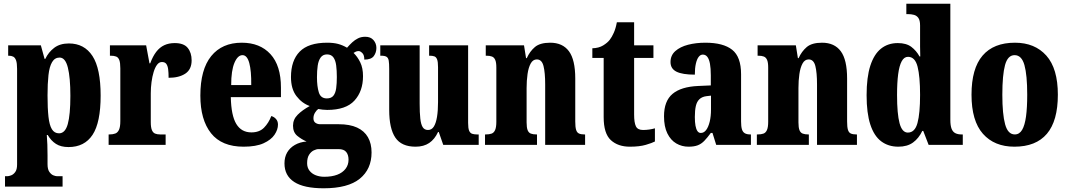

<svg xmlns="http://www.w3.org/2000/svg" viewBox="-20 -780 5751 1034"><path d="M7 225V169H20Q27 169 39.5 164.5Q52 160 62 146.5Q72 133 72 106V-409Q72 -440 66.5 -455Q61 -470 51 -475Q41 -480 27 -480H24V-536H200L220 -463H224Q241 -499 272 -522.5Q303 -546 351 -546Q434 -546 478 -478.5Q522 -411 522 -265Q522 -120 478.5 -54Q435 12 349 12Q308 12 281.5 -5Q255 -22 237 -53H232Q234 -29 235 -1.5Q236 26 236 58V104Q236 132 246 146Q256 160 268 164.5Q280 169 287 169H317V225ZM298 -62Q331 -62 345 -112Q359 -162 359 -264Q359 -362 345.5 -416Q332 -470 301 -470Q275 -470 260.5 -445.5Q246 -421 241 -375.5Q236 -330 236 -266Q236 -197 241 -151.5Q246 -106 259.5 -84Q273 -62 298 -62Z M565 0V-56H569Q588 -56 601 -61Q614 -66 621 -81.5Q628 -97 628 -128V-412Q628 -442 622.5 -456.5Q617 -471 605.5 -475.5Q594 -480 576 -480H572V-536H767L785 -439H789Q803 -477 821.5 -501Q840 -525 864.5 -536.5Q889 -548 921 -548Q970 -548 991 -522Q1012 -496 1012 -455Q1012 -406 978 -383.5Q944 -361 888 -361Q888 -389 885.5 -407.5Q883 -426 875.5 -436Q868 -446 852 -446Q837 -446 826 -431.5Q815 -417 807.5 -392.5Q800 -368 796 -338Q792 -308 792 -277V-123Q792 -94 798 -79.5Q804 -65 815.5 -60.5Q827 -56 842 -56H872V0Z M1292 10Q1174 10 1116.5 -62.5Q1059 -135 1059 -265Q1059 -406 1117.5 -478Q1176 -550 1282 -550Q1380 -550 1436.5 -488.5Q1493 -427 1493 -308V-257H1223Q1225 -158 1252.5 -112.5Q1280 -67 1334 -67Q1377 -67 1402 -92.5Q1427 -118 1441 -155Q1456 -151 1466.5 -139Q1477 -127 1477 -109Q1477 -82 1458.5 -54.5Q1440 -27 1399.5 -8.5Q1359 10 1292 10ZM1333 -322Q1334 -398 1322.5 -440.5Q1311 -483 1286 -483Q1260 -483 1242.5 -441.5Q1225 -400 1225 -322Z M1723 234Q1617 234 1564.5 200Q1512 166 1512 100Q1512 66 1526.5 41Q1541 16 1568 0.5Q1595 -15 1631 -18Q1605 -29 1581.5 -48Q1558 -67 1558 -103Q1558 -137 1583 -162Q1608 -187 1648 -209Q1606 -224 1576.5 -262.5Q1547 -301 1547 -365Q1547 -454 1594 -502Q1641 -550 1742 -550Q1776 -550 1800.5 -543.5Q1825 -537 1849 -523Q1863 -539 1877 -552Q1891 -565 1908 -573.5Q1925 -582 1947 -582Q1976 -582 1991.5 -564Q2007 -546 2007 -522Q2007 -497 1993 -478Q1979 -459 1942 -459Q1942 -484 1931 -494.5Q1920 -505 1912 -505Q1902 -505 1895.5 -501.5Q1889 -498 1884 -495Q1905 -475 1920 -444.5Q1935 -414 1935 -370Q1935 -289 1889 -238.5Q1843 -188 1742 -188Q1733 -188 1717.5 -189.5Q1702 -191 1694 -193Q1686 -188 1677 -174Q1668 -160 1668 -143Q1668 -126 1679 -118.5Q1690 -111 1704 -111H1804Q1864 -111 1903 -93Q1942 -75 1961.5 -41Q1981 -7 1981 41Q1981 131 1917.5 182.5Q1854 234 1723 234ZM1726 172Q1767 172 1796 161Q1825 150 1841 129Q1857 108 1857 80Q1857 54 1844.5 38.5Q1832 23 1803 23H1696Q1684 23 1669.5 30Q1655 37 1644.5 53.5Q1634 70 1634 99Q1634 123 1647 139.5Q1660 156 1681 164Q1702 172 1726 172ZM1740 -250Q1764 -250 1775.5 -264.5Q1787 -279 1790.5 -305Q1794 -331 1794 -365Q1794 -400 1790.5 -427.5Q1787 -455 1775.5 -471Q1764 -487 1741 -487Q1719 -487 1707 -470.5Q1695 -454 1691 -426.5Q1687 -399 1687 -364Q1687 -315 1697 -282.5Q1707 -250 1740 -250Z M2218 10Q2142 10 2109 -39Q2076 -88 2076 -188V-409Q2076 -438 2073.5 -453Q2071 -468 2062 -474Q2053 -480 2031 -480H2028V-536H2240V-222Q2240 -173 2243.5 -141.5Q2247 -110 2256.5 -95Q2266 -80 2285 -80Q2305 -80 2316.5 -98.5Q2328 -117 2333.5 -150.5Q2339 -184 2339 -230V-418Q2339 -447 2334 -460Q2329 -473 2319 -476.5Q2309 -480 2294 -480H2291V-536H2501V-118Q2501 -89 2506.5 -76Q2512 -63 2523 -59.5Q2534 -56 2548 -56H2558V0H2367L2343 -69H2339Q2321 -30 2291.5 -10Q2262 10 2218 10Z M2592 0V-56H2596Q2615 -56 2627.5 -60.5Q2640 -65 2646.5 -80Q2653 -95 2653 -124V-416Q2653 -444 2647 -457.5Q2641 -471 2629.5 -475.5Q2618 -480 2600 -480H2596V-536H2802L2813 -467H2817Q2833 -503 2860.5 -526.5Q2888 -550 2943 -550Q3010 -550 3044 -504Q3078 -458 3078 -357V-126Q3078 -96 3082.5 -81Q3087 -66 3098 -61Q3109 -56 3127 -56H3131V0H2916V-325Q2916 -389 2907 -424.5Q2898 -460 2871 -460Q2850 -460 2838 -438Q2826 -416 2821 -381Q2816 -346 2816 -306V-121Q2816 -93 2821.5 -79Q2827 -65 2839 -60.5Q2851 -56 2869 -56H2872V0Z M3372 10Q3308 10 3269.5 -25.5Q3231 -61 3231 -149V-468H3170V-520Q3205 -521 3228.5 -535.5Q3252 -550 3264 -566Q3275 -580 3285.5 -603.5Q3296 -627 3302 -660H3395V-536H3499V-468H3395V-163Q3395 -120 3404.5 -100Q3414 -80 3443 -80Q3460 -80 3477 -82.5Q3494 -85 3507 -89V-18Q3492 -10 3458 0Q3424 10 3372 10Z M3688 10Q3652 10 3622 -7.5Q3592 -25 3574 -61.5Q3556 -98 3556 -154Q3556 -236 3602 -274.5Q3648 -313 3740 -317L3808 -320V-374Q3808 -412 3803.5 -436.5Q3799 -461 3789.5 -473.5Q3780 -486 3765 -486Q3752 -486 3742.5 -473.5Q3733 -461 3727.5 -437Q3722 -413 3722 -378Q3655 -378 3623 -394Q3591 -410 3591 -446Q3591 -482 3617 -505Q3643 -528 3685.5 -539Q3728 -550 3779 -550Q3875 -550 3923 -512Q3971 -474 3971 -380V-126Q3971 -99 3975.5 -84Q3980 -69 3991 -62.5Q4002 -56 4021 -56H4024V0H3837L3817 -64H3808Q3789 -38 3773 -21.5Q3757 -5 3737.5 2.5Q3718 10 3688 10ZM3754 -64Q3771 -64 3783 -80Q3795 -96 3802 -124.5Q3809 -153 3809 -191V-265L3784 -262Q3761 -259 3747 -246Q3733 -233 3727.5 -209.5Q3722 -186 3722 -150Q3722 -122 3725.5 -103Q3729 -84 3736 -74Q3743 -64 3754 -64Z M4056 0V-56H4060Q4079 -56 4091.5 -60.5Q4104 -65 4110.5 -80Q4117 -95 4117 -124V-416Q4117 -444 4111 -457.5Q4105 -471 4093.5 -475.5Q4082 -480 4064 -480H4060V-536H4266L4277 -467H4281Q4297 -503 4324.5 -526.5Q4352 -550 4407 -550Q4474 -550 4508 -504Q4542 -458 4542 -357V-126Q4542 -96 4546.5 -81Q4551 -66 4562 -61Q4573 -56 4591 -56H4595V0H4380V-325Q4380 -389 4371 -424.5Q4362 -460 4335 -460Q4314 -460 4302 -438Q4290 -416 4285 -381Q4280 -346 4280 -306V-121Q4280 -93 4285.5 -79Q4291 -65 4303 -60.5Q4315 -56 4333 -56H4336V0Z M4818 10Q4764 10 4725.5 -19Q4687 -48 4667 -109.5Q4647 -171 4647 -267Q4647 -364 4667 -426Q4687 -488 4724.5 -518Q4762 -548 4815 -548Q4861 -548 4888 -527.5Q4915 -507 4932 -476H4936Q4935 -499 4935 -529Q4935 -559 4935 -588V-643Q4935 -670 4926 -683Q4917 -696 4902 -700Q4887 -704 4869 -704H4861V-760H5098V-135Q5098 -104 5104.5 -87Q5111 -70 5124.5 -63Q5138 -56 5158 -56H5165V0H4981L4952 -75H4947Q4928 -35 4897 -12.5Q4866 10 4818 10ZM4869 -66Q4907 -66 4921 -117.5Q4935 -169 4935 -269Q4935 -368 4921.5 -421Q4908 -474 4870 -474Q4849 -474 4836 -450Q4823 -426 4817 -380.5Q4811 -335 4811 -268Q4811 -167 4824.5 -116.5Q4838 -66 4869 -66Z M5443 10Q5335 10 5273.5 -59.5Q5212 -129 5212 -270Q5212 -411 5271.5 -480.5Q5331 -550 5446 -550Q5553 -550 5615 -480.5Q5677 -411 5677 -270Q5677 -129 5618 -59.5Q5559 10 5443 10ZM5445 -56Q5470 -56 5484.5 -80.5Q5499 -105 5505.5 -152.5Q5512 -200 5512 -270Q5512 -376 5497 -429.5Q5482 -483 5444 -483Q5407 -483 5392.5 -429.5Q5378 -376 5378 -270Q5378 -165 5393 -110.5Q5408 -56 5445 -56Z"/></svg>

Font: Noto Serif Khmer ExtraCondensed Black
Style: Regular
Weight: 900
Width: 2
Designer: Danh Hong and the Monotype Design Team
Foundry: Monotype Imaging Inc.
Version: Version 2.004